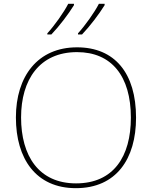

<svg xmlns="http://www.w3.org/2000/svg" viewBox="-20 -972 794 1002"><path d="M526 -945V-952H496C473 -907 423 -837 387 -798V-792H408C450 -836 497 -898 526 -945ZM366 -945V-952H336C313 -907 263 -837 227 -798V-792H248C290 -836 337 -898 366 -945ZM690 -358C690 -590 579 -725 382 -725C177 -725 63 -574 63 -359C63 -143 168 10 376 10C587 10 690 -143 690 -358ZM90 -359C90 -556 186 -700 382 -700C562 -700 663 -575 663 -358C663 -156 573 -15 377 -15C182 -15 90 -159 90 -359Z"/></svg>

Font: Noto Sans Lao UI Thin
Style: Regular
Weight: 100
Designer: Monotype Design Team
Foundry: Monotype Imaging Inc.
Version: Version 2.000